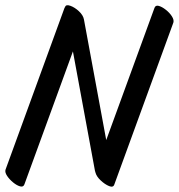

<svg xmlns="http://www.w3.org/2000/svg" viewBox="-46 -675 682 732"><path d="M274 -601 359 -141 543 -645Q547 -656 559.5 -652.5Q572 -649 586.5 -637.5Q601 -626 609.5 -612.5Q618 -599 615 -589L390 28Q386 41 370 34.5Q354 28 338 13Q322 -2 318 -17Q317 -20 316 -24L232 -479L47 28Q43 39 30.5 35.5Q18 32 4 20.5Q-10 9 -19 -4.5Q-28 -18 -25 -28L200 -645Q201 -647 202 -648Q205 -659 222 -653Q239 -647 255 -632Q271 -617 274 -601Z"/></svg>

Font: Story Script
Style: Regular
Weight: 400
Designer: Lana Roulhac, Ben Buysse
Version: Version 1.000; ttfautohint (v1.8.4.7-5d5b)